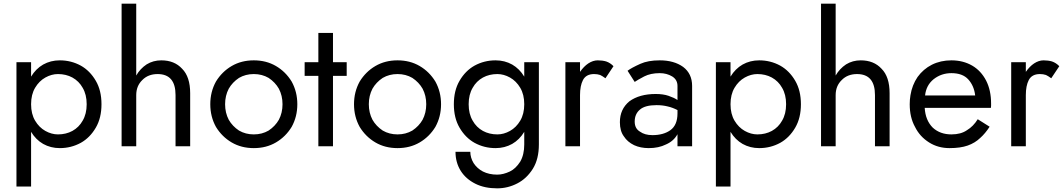

<svg xmlns="http://www.w3.org/2000/svg" viewBox="-20 -800 5818 1050"><path d="M504 -102Q472 -47 422 -19Q369 10 307 10Q257 10 216 -13Q176 -36 150 -79V220H70V-460H150V-381Q176 -424 216 -447Q257 -470 307 -470Q369 -470 422 -441Q472 -413 504 -358Q535 -305 535 -230Q535 -155 504 -102ZM432 -320Q412 -356 376 -376Q341 -395 297 -395Q262 -395 228 -376Q194 -357 172 -320Q150 -283 150 -230Q150 -177 172 -140Q194 -103 228 -84Q262 -65 297 -65Q341 -65 376 -84Q412 -104 432 -140Q454 -177 454 -230Q454 -283 432 -320Z M940 -280Q940 -395 842 -395Q790 -395 758 -362Q725 -330 725 -280V0H645V-780H725V-387Q746 -424 782 -448Q818 -470 862 -470Q934 -470 976 -424Q1020 -380 1020 -290V0H940Z M1161 -354Q1194 -408 1247 -439Q1300 -470 1368 -470Q1436 -470 1489 -439Q1542 -408 1575 -354Q1606 -298 1606 -230Q1606 -162 1575 -106Q1542 -52 1489 -21Q1436 10 1368 10Q1300 10 1247 -21Q1194 -52 1161 -106Q1130 -162 1130 -230Q1130 -298 1161 -354ZM1231 -145Q1251 -110 1287 -86Q1323 -65 1368 -65Q1413 -65 1449 -86Q1485 -110 1505 -145Q1525 -183 1525 -230Q1525 -277 1505 -315Q1485 -350 1449 -374Q1413 -395 1368 -395Q1323 -395 1287 -374Q1251 -350 1231 -315Q1211 -277 1211 -230Q1211 -183 1231 -145Z M1721 -620H1801V-460H1876V-385H1801V0H1721V-385H1646V-460H1721Z M1947 -354Q1980 -408 2033 -439Q2086 -470 2154 -470Q2222 -470 2275 -439Q2328 -408 2361 -354Q2392 -298 2392 -230Q2392 -162 2361 -106Q2328 -52 2275 -21Q2222 10 2154 10Q2086 10 2033 -21Q1980 -52 1947 -106Q1916 -162 1916 -230Q1916 -298 1947 -354ZM2017 -145Q2037 -110 2073 -86Q2109 -65 2154 -65Q2199 -65 2235 -86Q2271 -110 2291 -145Q2311 -183 2311 -230Q2311 -277 2291 -315Q2271 -350 2235 -374Q2199 -395 2154 -395Q2109 -395 2073 -374Q2037 -350 2017 -315Q1997 -277 1997 -230Q1997 -183 2017 -145Z M2493 -358Q2525 -413 2575 -441Q2628 -470 2690 -470Q2740 -470 2781 -447Q2821 -424 2847 -381V-460H2927V-10Q2927 70 2894 123Q2860 177 2809 203Q2757 230 2699 230Q2630 230 2580 205Q2528 179 2500 135Q2471 89 2471 30H2552Q2552 62 2570 92Q2589 121 2621 138Q2655 155 2699 155Q2732 155 2768 138Q2800 123 2825 84Q2847 46 2847 -10V-79Q2821 -36 2781 -13Q2740 10 2690 10Q2628 10 2575 -19Q2525 -47 2493 -102Q2462 -155 2462 -230Q2462 -305 2493 -358ZM2565 -140Q2585 -104 2621 -84Q2656 -65 2700 -65Q2735 -65 2769 -84Q2803 -103 2825 -140Q2847 -177 2847 -230Q2847 -283 2825 -320Q2803 -357 2769 -376Q2735 -395 2700 -395Q2656 -395 2621 -376Q2585 -356 2565 -320Q2543 -283 2543 -230Q2543 -177 2565 -140Z M3291 -372Q3273 -385 3262 -390Q3247 -395 3229 -395Q3185 -395 3168 -362Q3152 -331 3152 -280V0H3072V-460H3152V-407Q3173 -437 3197 -453Q3223 -470 3249 -470Q3274 -470 3295 -464Q3318 -456 3335 -438Z M3451 -135Q3451 -97 3480 -80Q3506 -61 3548 -61Q3608 -61 3646 -88Q3685 -116 3685 -180V-198Q3658 -212 3631 -218Q3604 -225 3570 -225Q3508 -225 3480 -201Q3451 -177 3451 -135ZM3451 -352 3412 -413Q3433 -429 3482 -451Q3524 -470 3588 -470Q3666 -470 3716 -434Q3765 -397 3765 -330V0H3685V-66Q3664 -28 3622 -10Q3582 10 3528 10Q3483 10 3448 -6Q3411 -24 3392 -54Q3370 -83 3370 -132Q3370 -203 3422 -246Q3477 -286 3566 -286Q3607 -286 3636 -276Q3668 -265 3685 -253V-330Q3685 -364 3656 -382Q3626 -400 3588 -400Q3538 -400 3503 -382Q3465 -362 3451 -352Z M4329 -102Q4297 -47 4247 -19Q4194 10 4132 10Q4082 10 4041 -13Q4001 -36 3975 -79V220H3895V-460H3975V-381Q4001 -424 4041 -447Q4082 -470 4132 -470Q4194 -470 4247 -441Q4297 -413 4329 -358Q4360 -305 4360 -230Q4360 -155 4329 -102ZM4257 -320Q4237 -356 4201 -376Q4166 -395 4122 -395Q4087 -395 4053 -376Q4019 -357 3997 -320Q3975 -283 3975 -230Q3975 -177 3997 -140Q4019 -103 4053 -84Q4087 -65 4122 -65Q4166 -65 4201 -84Q4237 -104 4257 -140Q4279 -177 4279 -230Q4279 -283 4257 -320Z M4765 -280Q4765 -395 4667 -395Q4615 -395 4583 -362Q4550 -330 4550 -280V0H4470V-780H4550V-387Q4571 -424 4607 -448Q4643 -470 4687 -470Q4759 -470 4801 -424Q4845 -380 4845 -290V0H4765Z M5313 -278Q5307 -331 5275 -366Q5244 -400 5183 -400Q5128 -400 5086 -367Q5045 -334 5039 -278ZM5037 -210Q5041 -142 5081 -102Q5121 -65 5183 -65Q5235 -65 5268 -88Q5303 -109 5327 -148L5392 -107Q5368 -70 5341 -46Q5312 -18 5272 -4Q5232 10 5173 10Q5110 10 5061 -21Q5010 -53 4984 -106Q4955 -158 4955 -230Q4955 -247 4956 -255L4959 -279Q4968 -335 4998 -379Q5029 -422 5076 -446Q5124 -470 5183 -470Q5247 -470 5297 -441Q5345 -413 5373 -359Q5400 -306 5400 -234V-222Q5400 -214 5399 -210Z M5729 -372Q5711 -385 5700 -390Q5685 -395 5667 -395Q5623 -395 5606 -362Q5590 -331 5590 -280V0H5510V-460H5590V-407Q5611 -437 5635 -453Q5661 -470 5687 -470Q5712 -470 5733 -464Q5756 -456 5773 -438Z"/></svg>

Font: jost-mod-400
Style: Regular
Weight: 400
Version: Version 3.200; ttfautohint (v0.97) -l 8 -r 50 -G 200 -x 14 -